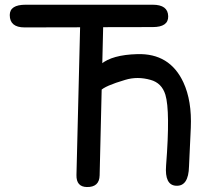

<svg xmlns="http://www.w3.org/2000/svg" viewBox="-20 -752 887 797"><path d="M399.4 -485.8 397 -375.5Q415 -395.5 499.5 -420.4Q550.3 -436 605 -420.4Q651.4 -407.7 666.5 -358.9Q687 -291.5 669.4 -64.5Q663.1 16.1 710.4 19Q762.7 22.5 764.6 -61.5Q764.6 -63 772 -221.2Q776.9 -333.5 741.2 -410.2Q684.6 -531.7 549.3 -527.3Q445.3 -524.4 399.4 -485.8ZM86.4 -732.4Q20.5 -732.4 20.5 -689.5Q20.5 -638.2 82 -638.2Q197.3 -638.2 312.5 -638.7L297.4 -25.4Q296.4 23.4 340.3 24.4Q392.6 25.4 393.6 -24.4L408.2 -639.2L613.8 -639.6Q679.2 -639.6 678.2 -684.6Q677.2 -732.4 613.8 -732.4Z"/></svg>

Font: Comic Relief
Style: Regular
Weight: 400
Designer: Jeff Davis
Foundry: Loudifier
Version: Version 1.200; ttfautohint (v1.8.4.7-5d5b)